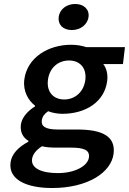

<svg xmlns="http://www.w3.org/2000/svg" viewBox="-20 -728 648 965"><path d="M141 72C144 49 160 27 191 7C211 12 233 14 263 14H337C399 14 432 25 427 63C422 105 358 142 271 142C185 142 136 116 141 72ZM33 89C22 175 113 217 242 217C418 217 539 141 551 44C561 -41 498 -77 368 -77H272C206 -77 187 -94 190 -122C193 -144 204 -156 222 -169C245 -160 271 -156 294 -156C408 -156 506 -214 519 -323C523 -357 514 -387 499 -406H598L608 -491H414C393 -498 367 -503 337 -503C224 -503 116 -440 102 -327C95 -269 123 -222 156 -197V-193C123 -173 90 -140 85 -102C80 -62 97 -36 123 -20V-16C70 12 38 48 33 89ZM303 -228C250 -228 213 -264 221 -327C229 -389 274 -424 327 -424C380 -424 416 -388 409 -327C401 -264 355 -228 303 -228ZM341 -577C384 -577 420 -604 425 -643C430 -681 401 -708 358 -708C314 -708 280 -681 275 -643C270 -604 297 -577 341 -577Z"/></svg>

Font: Falling Sky
Style: ExtObl
Weight: 400
Designer: Paul D. Hunt
Foundry: Adobe Systems Incorporated
Version: Version 1.02